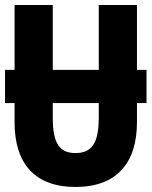

<svg xmlns="http://www.w3.org/2000/svg" viewBox="-20 -734 603 764"><path d="M280 10C444 10 525 -85 525 -248V-324H563V-456H525V-714H373V-456H190V-714H38V-456H0V-324H38V-247C38 -80 122 10 280 10ZM190 -266V-324H373V-267C373 -165 346 -125 280 -125C217 -125 190 -163 190 -266Z"/></svg>

Font: Noto Sans Mono SemiCondensed ExtraBold
Style: Regular
Weight: 800
Width: 4
Designer: Monotype Design Team
Foundry: Monotype Imaging Inc.
Version: Version 2.014